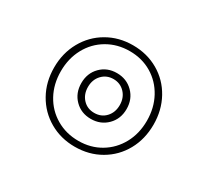

<svg xmlns="http://www.w3.org/2000/svg" viewBox="-122 -748 1053 974"><g transform="rotate(30 405.0 -261.0)"><path d="M114 -261Q114 -345 152 -413Q190 -481 256.5 -519.5Q323 -558 405 -558Q488 -558 554.5 -519.5Q621 -481 658.5 -413Q696 -345 696 -261Q696 -176 658.5 -108.5Q621 -41 554.5 -2.5Q488 36 405 36Q323 36 256.5 -2.5Q190 -41 152 -108.5Q114 -176 114 -261ZM657 -261Q657 -336 624.5 -396Q592 -456 535 -490Q478 -524 406 -524Q334 -524 276 -490Q218 -456 185.5 -396Q153 -336 153 -261Q153 -186 185.5 -126.5Q218 -67 276 -33Q334 1 406 1Q478 1 535 -33Q592 -67 624.5 -126.5Q657 -186 657 -261ZM273 -261Q273 -319 310.5 -357Q348 -395 405 -395Q462 -395 500 -357Q538 -319 538 -261Q538 -203 500 -165Q462 -127 405 -127Q348 -127 310.5 -165Q273 -203 273 -261ZM498 -261Q498 -304 471.5 -332Q445 -360 405 -360Q365 -360 338.5 -332Q312 -304 312 -261Q312 -218 338 -190Q364 -162 405 -162Q446 -162 472 -190Q498 -218 498 -261Z"/></g></svg>

Font: FiraGO ExtraLight
Style: Regular
Weight: 200
Designer: bBox Type
Foundry: bBox Type GmbH
Version: Version 1.001